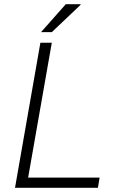

<svg xmlns="http://www.w3.org/2000/svg" viewBox="-20 -888 536 908"><path d="M174 -736H225L361 -865V-868H291ZM51 0H443L451 -48H113L225 -686H171Z"/></svg>

Font: Archivo Thin
Style: Italic
Weight: 100
Italic angle: -10°
Designer: Hector Gatti
Foundry: Omnibus-Type
Version: Version 2.001